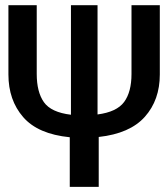

<svg xmlns="http://www.w3.org/2000/svg" viewBox="-20 -728 655 748"><path d="M251.8 0V-193.3Q127.7 -205.6 70.3 -271.8Q12.8 -337.9 12.8 -437.9V-707.7H123.1V-440Q123.1 -369.7 151 -330Q179 -290.3 256.4 -281V-707.7H360V-282.1Q434.9 -291.8 463.6 -330.8Q492.3 -369.7 492.3 -440V-707.7H602.6V-437.9Q602.6 -338.5 544.4 -273.1Q486.2 -207.7 364.6 -194.4V0Z"/></svg>

Font: Fira Code Medium
Style: Regular
Weight: 500
Designer: Carrois Corporate, Edenspiekermann AG, Nikita Prokopov
Foundry: Carrois Corporate, Edenspiekermann AG, Nikita Prokopov
Version: Version 6.002